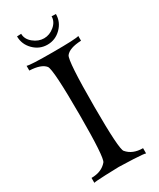

<svg xmlns="http://www.w3.org/2000/svg" viewBox="-214 -916 814 984"><g transform="rotate(-30 192.5 -423.5)"><path d="M342 2Q334 -2 271 -5Q208 -8 186 -8Q168 -8 106.5 -5.5Q45 -3 37 0V-29Q97 -29 129 -67Q146 -87 146 -337Q146 -609 128 -633Q105 -662 36 -665V-693Q54 -686 187 -686Q325 -686 342 -693V-665Q272 -662 250 -633Q232 -609 232 -337Q232 -86 249 -67Q281 -29 342 -29ZM299 -848Q299 -801 265 -767Q231 -733 184 -733Q137 -733 103 -767Q69 -801 69 -848L94 -849Q94 -817 123 -793.5Q152 -770 185 -770Q218 -770 246 -793.5Q274 -817 274 -849Q277 -848 299 -848Z"/></g></svg>

Font: GFS Artemisia
Style: Regular
Weight: 400
Designer: Takis Katsoulidis and George D. Matthiopoulos
Foundry: Takis Katsoulidis and George D. Matthiopoulos
Version: Version 1.0